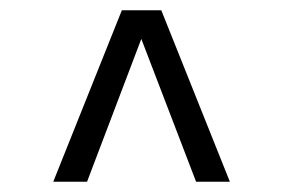

<svg xmlns="http://www.w3.org/2000/svg" viewBox="-20 -706 553 375"><path d="M84 -351 218 -686H295L429 -351H363L256 -630L150 -351Z"/></svg>

Font: Archivo Condensed Light
Style: Regular
Weight: 300
Width: 3
Designer: Hector Gatti
Foundry: Omnibus-Type
Version: Version 2.001